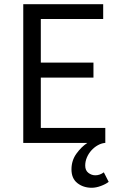

<svg xmlns="http://www.w3.org/2000/svg" viewBox="-20 -676 567 908"><path d="M414 212Q374 212 346 190Q318 168 318 125Q318 83 341.5 50.5Q365 18 393 0H90V-656H468V-586H173V-380H422V-309H173V-71H478V0H475Q458 2 441.5 11.5Q425 21 412 35.5Q399 50 391 68.5Q383 87 383 107Q383 130 398 141.5Q413 153 431 153Q452 153 471 139L494 184Q480 195 457 203.5Q434 212 414 212Z"/></svg>

Font: CV Source Sans
Style: Regular
Weight: 400
Designer: Paul D. Hunt
Foundry: Adobe Systems Incorporated
Version: Version 3.001